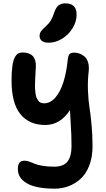

<svg xmlns="http://www.w3.org/2000/svg" viewBox="-20 -862 639 1160"><path d="M273.9 -604Q246.6 -604 232.9 -615Q219.2 -626 219.2 -645Q219.2 -660.2 227.3 -672.1Q235.4 -684.1 253.9 -700.2Q275.9 -719.7 287.1 -738.5Q298.3 -757.3 308.1 -788.1Q318.8 -818.4 334.7 -830.1Q350.6 -841.8 375 -841.8Q442.9 -841.8 442.9 -773.9Q442.9 -730.5 418 -690.7Q393.1 -650.9 354 -627.4Q314.9 -604 273.9 -604ZM311 277.8Q199.2 277.8 143.6 246.1Q87.9 214.4 87.9 160.2Q87.9 133.3 97.4 121.1Q106.9 108.9 127.9 108.9Q141.6 108.9 157.7 114.5Q173.8 120.1 188.7 127Q203.6 133.8 234.9 139.4Q266.1 145 306.2 145Q364.3 145 388.2 113.5Q412.1 82 412.1 22Q412.1 -14.2 410.9 -47.1Q409.7 -80.1 406.7 -125.7Q403.8 -171.4 402.8 -196.8Q343.8 -106.9 253.9 -106.9Q155.8 -106.9 102.8 -172.9Q49.8 -238.8 49.8 -376Q49.8 -427.7 54.7 -462.2Q59.6 -496.6 68.8 -514.2Q78.1 -531.7 89.1 -538.3Q100.1 -544.9 115.2 -544.9Q198.2 -544.9 196.8 -461.9Q196.3 -449.2 194.8 -426.5Q193.4 -403.8 192.9 -390.4Q192.4 -377 191.7 -356.7Q190.9 -336.4 191.9 -324.2Q192.9 -312 194.8 -296.4Q196.8 -280.8 200.9 -271.7Q205.1 -262.7 210.9 -254.2Q216.8 -245.6 225.6 -241.7Q234.4 -237.8 246.1 -237.8Q284.2 -237.8 314.5 -272.7Q344.7 -307.6 363 -365.7Q381.3 -423.8 389.2 -500Q392.1 -527.3 400.4 -535.6Q408.7 -543.9 430.2 -543.9Q444.8 -543.9 459.7 -538.6Q474.6 -533.2 489.3 -521.7Q503.9 -510.3 511.5 -487.3Q519 -464.4 516.1 -433.1Q508.8 -373 511.5 -312.5Q514.2 -252 520.3 -215.3Q526.4 -178.7 532.7 -113.3Q539.1 -47.9 539.1 22Q539.1 87.4 519.5 137.9Q500 188.5 467 218.3Q434.1 248 394.5 262.9Q355 277.8 311 277.8Z"/></svg>

Font: Shantell Sans Irregular Bouncy
Style: Regular
Weight: 600
Designer: Stephen Nixon, Anya Danilova, Shantell Martin
Foundry: Arrow Type
Version: Version 1.006;[9816181b4]